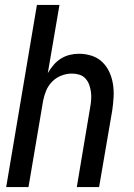

<svg xmlns="http://www.w3.org/2000/svg" viewBox="-20 -755 540 775"><path d="M5 0 129 -735H220L173 -460Q183 -477 196 -492.5Q209 -508 226 -518.5Q243 -529 261.5 -533.5Q280 -538 299 -538Q325 -538 350 -530Q375 -522 393 -504.5Q411 -487 421.5 -464Q432 -441 436 -415.5Q440 -390 438.5 -363Q437 -336 433 -309L380 0H290L344 -322Q347 -338 348 -354Q349 -370 347 -384.5Q345 -399 340 -413Q335 -427 325 -438Q315 -449 300.5 -453.5Q286 -458 270 -458Q249 -458 228 -450Q207 -442 191 -426Q175 -410 166.5 -389.5Q158 -369 154 -348L95 0Z"/></svg>

Font: iosevka_custom_sans_ss08 Md
Style: Italic
Weight: 500
Italic angle: -10°
Designer: Belleve Invis
Foundry: Belleve Invis
Version: Version 10.3.0; ttfautohint (v1.8.3)